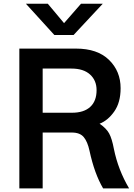

<svg xmlns="http://www.w3.org/2000/svg" viewBox="-20 -1041 741 1061"><path d="M215.8 -418H377.9Q443.4 -418 478.5 -450.2Q513.7 -482.4 513.7 -543Q513.7 -596.7 477.5 -629.4Q441.4 -662.1 375 -662.1H215.8ZM86.9 0V-772.5H399.4Q518.6 -772.5 582.5 -710Q646.5 -647.5 646.5 -553.7Q646.5 -474.6 611.3 -424.8Q576.2 -375 530.3 -357.4Q567.4 -332 583 -303.7Q598.6 -275.4 609.4 -217.8Q632.8 -102.5 693.4 0H549.8Q502 -81.1 474.6 -208Q463.9 -257.8 442.9 -283.2Q421.9 -308.6 377 -308.6H215.8V0ZM123 -1020.5H244.1L334 -913.1L427.7 -1020.5H547.9L386.7 -847.7H280.3Z"/></svg>

Font: Gothic A1
Style: Bold
Weight: 700
Version: Version 2.50